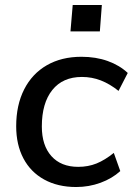

<svg xmlns="http://www.w3.org/2000/svg" viewBox="-20 -744 539 771"><path d="M286 7Q212 7 157.5 -23Q103 -53 74 -108Q45 -163 45 -237Q45 -322 77 -385Q109 -448 168 -482Q227 -516 307 -516Q365 -516 412.5 -499Q460 -482 493 -451L456 -379Q421 -407 385 -421Q349 -435 309 -435Q232 -435 190 -382.5Q148 -330 148 -236Q148 -160 186.5 -117Q225 -74 294 -74Q334 -74 367.5 -87.5Q401 -101 437 -130L463 -57Q430 -27 383.5 -10Q337 7 286 7ZM272 -724H389L381 -618H263Z"/></svg>

Font: Muli SemiBold
Style: Italic
Weight: 600
Italic angle: -4.541°
Designer: Vernon Adams
Foundry: Vernon Adams
Version: Version 2.100; ttfautohint (v1.8.1.43-b0c9)